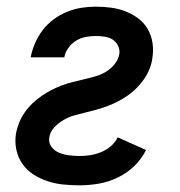

<svg xmlns="http://www.w3.org/2000/svg" viewBox="-20 -548 540 576"><path d="M219 8Q194 8 169.5 5.5Q145 3 122.5 -4.5Q100 -12 80.5 -24.5Q61 -37 47.5 -56Q34 -75 29 -99Q24 -123 28 -148Q31 -164 37.5 -180Q44 -196 54 -210.5Q64 -225 77 -237.5Q90 -250 104.5 -260Q119 -270 134.5 -278Q150 -286 166 -292Q182 -298 198.5 -302Q215 -306 231.5 -310Q248 -314 264.5 -318.5Q281 -323 296.5 -332Q312 -341 323.5 -355Q335 -369 338 -386Q340 -399 334 -411Q328 -423 317.5 -429.5Q307 -436 293.5 -438Q280 -440 267 -440Q252 -440 236.5 -437Q221 -434 207.5 -425.5Q194 -417 184.5 -403.5Q175 -390 173 -376H72Q72 -376 72 -376Q72 -376 72 -376Q76 -397 85 -418Q94 -439 108 -457.5Q122 -476 141 -490Q160 -504 181 -512.5Q202 -521 223.5 -524.5Q245 -528 267 -528Q290 -528 313 -525Q336 -522 356.5 -514Q377 -506 394.5 -493Q412 -480 423 -461Q434 -442 437.5 -419.5Q441 -397 437 -373Q435 -357 428.5 -341Q422 -325 412 -310.5Q402 -296 389.5 -283.5Q377 -271 362.5 -261Q348 -251 332.5 -243Q317 -235 300.5 -229Q284 -223 267.5 -218.5Q251 -214 234.5 -210Q218 -206 202 -201.5Q186 -197 170.5 -188Q155 -179 142.5 -165.5Q130 -152 128 -136Q125 -120 134.5 -107.5Q144 -95 158 -89.5Q172 -84 187.5 -82Q203 -80 219 -80Q235 -80 251 -82.5Q267 -85 283 -91.5Q299 -98 312.5 -109.5Q326 -121 333 -136L418 -98Q405 -71 382.5 -49.5Q360 -28 332.5 -15Q305 -2 276 3Q247 8 219 8Z"/></svg>

Font: Iosevka SS04 Semibold
Style: Italic
Weight: 600
Italic angle: -9°
Monospace: yes
Designer: Belleve Invis
Foundry: Belleve Invis
Version: Version 19.0.0; ttfautohint (v1.8.4)